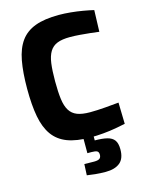

<svg xmlns="http://www.w3.org/2000/svg" viewBox="-133 -771 804 1068"><g transform="rotate(-15 269.0 -236.5)"><path d="M308 12Q228 12 175.5 -8Q123 -28 92.5 -70.5Q62 -113 49.5 -179.5Q37 -246 37 -340Q37 -434 49.5 -501Q62 -568 92.5 -610Q123 -652 176.5 -672Q230 -692 313 -692Q345 -692 381 -688.5Q417 -685 451.5 -679Q486 -673 511 -667L507 -543Q487 -546 458 -549Q429 -552 398.5 -554.5Q368 -557 341 -557Q296 -557 268 -546Q240 -535 224.5 -509.5Q209 -484 203.5 -443Q198 -402 198 -340Q198 -279 203.5 -237.5Q209 -196 224.5 -171Q240 -146 268 -135Q296 -124 342 -124Q382 -124 429.5 -128Q477 -132 508 -135L511 -12Q488 -7 454.5 -1Q421 5 382.5 8.5Q344 12 308 12ZM340 219Q310 219 280 216Q250 213 233 210L236 146Q242 146 261 146.5Q280 147 292 147Q315 147 324 140Q333 133 333 118Q333 102 323.5 97Q314 92 292 92H268V-12H326V34Q369 34 397 41Q425 48 438 66Q451 84 451 119Q451 172 422 195.5Q393 219 340 219Z"/></g></svg>

Font: Cairo Play ExtraBold
Style: Regular
Weight: 800
Version: Version 3.119